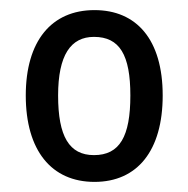

<svg xmlns="http://www.w3.org/2000/svg" viewBox="-20 -742 373 380"><path d="M302 -553C302 -664 250 -722 167 -722C82 -722 31 -661 31 -553C31 -444 82 -382 167 -382C252 -382 302 -444 302 -553ZM95 -553C95 -633 120 -669 166 -669C217 -669 238 -633 238 -553C238 -472 217 -435 166 -435C117 -435 95 -472 95 -553Z"/></svg>

Font: Noto Sans Bengali Condensed
Style: Regular
Weight: 400
Width: 3
Designer: Jelle Bosma - Monotype Design Team
Foundry: Monotype Imaging Inc.
Version: Version 2.003